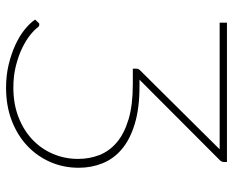

<svg xmlns="http://www.w3.org/2000/svg" viewBox="-86 -656 751 618"><g transform="rotate(90 289.0 -347.5)"><path d="M502 -703V-695Q502 -691.5 501 -687.8Q500 -684 496 -680L237 -421.5H258.5Q329.5 -421.5 379.5 -406.2Q429.5 -391 460.8 -364.5Q492 -338 506.2 -302.2Q520.5 -266.5 520.5 -226Q520.5 -177 502 -134.5Q483.5 -92 449.8 -60.2Q416 -28.5 368.5 -10.2Q321 8 263 8Q224 8 189.2 -0.2Q154.5 -8.5 126 -21.5Q97.5 -34.5 76.5 -51.2Q55.5 -68 43.5 -85.5L54 -96.5Q55.5 -98.5 57 -98.8Q58.5 -99 59.5 -99Q63 -99 67 -96Q75 -84.5 92.2 -70.5Q109.5 -56.5 134.5 -44.2Q159.5 -32 191.8 -23.8Q224 -15.5 262.5 -15.5Q315 -15.5 357.5 -32Q400 -48.5 429.8 -76.8Q459.5 -105 475.8 -143Q492 -181 492 -224Q492 -260.5 479.5 -292.5Q467 -324.5 438.8 -348.5Q410.5 -372.5 364.8 -386.2Q319 -400 252.5 -400H201.5V-410Q201.5 -418.5 206.5 -423L461 -679.5H53.5V-703Z"/></g></svg>

Font: Lato Thin
Style: Regular
Weight: 200
Designer: Lukasz Dziedzic
Foundry: tyPoland Lukasz Dziedzic
Version: Version 2.007; 2014-02-27